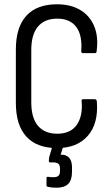

<svg xmlns="http://www.w3.org/2000/svg" viewBox="-20 -683 525 896"><path d="M246 8Q152 8 103 -45.5Q54 -99 54 -203V-452Q54 -556 103 -609.5Q152 -663 246 -663Q310 -663 354.5 -636.5Q399 -610 419.5 -561Q440 -512 431 -445Q431 -435 423 -435H367Q359 -435 359 -444Q365 -518 336 -557Q307 -596 247 -596Q189 -596 157.5 -559.5Q126 -523 126 -449V-206Q126 -132 157.5 -95.5Q189 -59 247 -59Q309 -59 338 -100Q367 -141 361 -211Q359 -220 368 -220H422Q431 -220 432 -209Q440 -107 390 -49.5Q340 8 246 8ZM244 193Q232 193 222 192Q212 191 204 189Q200 188 198.5 186.5Q197 185 197 181V148Q197 141 204 142Q209 143 215.5 143.5Q222 144 229 144Q246 144 253 137Q260 130 260 116V104Q260 87 252 81Q244 75 230 75H214Q208 75 208 68Q208 64 208.5 58.5Q209 53 210 49L231 -23Q233 -29 238 -29H276Q284 -29 281 -19L263 39H268Q290 39 303 53.5Q316 68 316 99V119Q316 158 298 175.5Q280 193 244 193Z"/></svg>

Font: Sofia Sans Condensed
Style: Regular
Weight: 400
Designer: Botio Nikoltchev, Ani Petrova
Foundry: lettersoup
Version: Version 4.100